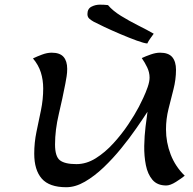

<svg xmlns="http://www.w3.org/2000/svg" viewBox="-20 -782 821 816"><path d="M261.7 13.7Q189.5 13.7 157.5 -22.9Q125.5 -59.6 125.5 -128.9Q125.5 -175.8 135 -221.7Q144.5 -267.6 154.1 -313.5Q163.6 -359.4 163.6 -406.2Q163.6 -442.4 153.6 -474.1Q143.6 -505.9 120.1 -533.7Q137.2 -542 158.7 -550Q180.2 -558.1 199.7 -558.1Q234.4 -558.1 250 -540.3Q265.6 -522.5 265.6 -489.3Q265.6 -473.6 263.2 -458Q260.7 -442.4 257.8 -426.8Q246.1 -365.7 230 -297.6Q213.9 -229.5 213.9 -168Q213.9 -116.7 234.9 -100.6Q255.9 -84.5 304.7 -84.5Q347.2 -84.5 387 -109.4Q426.8 -134.3 461.9 -172.9Q497.1 -211.4 524.9 -252.9Q552.7 -294.4 570.3 -328.1Q578.1 -343.3 588.9 -366Q599.6 -388.7 607.7 -412.1Q615.7 -435.5 615.7 -452.1Q615.7 -474.6 605.5 -495.8Q595.2 -517.1 582.5 -535.2Q599.1 -543 620.6 -550.5Q642.1 -558.1 660.2 -558.1Q696.3 -558.1 712.2 -539.1Q728 -520 728 -485.4Q728 -444.3 717.3 -402.6Q706.5 -360.8 696 -318.4Q685.5 -275.9 685.5 -232.4Q685.5 -176.8 705.3 -125.5Q725.1 -74.2 765.1 -35.2Q752 -24.4 727.8 -9Q703.6 6.3 686.5 6.3Q648.4 6.3 627.9 -17.8Q607.4 -42 599.9 -80.3Q592.3 -118.7 593 -161.9Q593.8 -205.1 598.6 -243.9Q603.5 -282.7 606.9 -307.1Q587.9 -277.8 559.3 -236.6Q530.8 -195.3 495.4 -151.9Q460 -108.4 420.7 -70.8Q381.3 -33.2 340.8 -9.8Q300.3 13.7 261.7 13.7ZM606 -597.2Q592.3 -598.1 560.8 -609.6Q529.3 -621.1 491.9 -637Q454.6 -652.8 423.1 -667.7Q391.6 -682.6 377.9 -689.9Q368.2 -695.3 359.9 -702.4Q351.6 -709.5 351.6 -722.2Q351.6 -744.6 368.4 -753.4Q385.3 -762.2 404.3 -762.2Q423.3 -762.2 439 -760.3Q459 -736.3 494.1 -714.6Q529.3 -692.9 567.4 -673.8Q605.5 -654.8 633.3 -638.7Q626 -628.4 618.7 -618.4Q611.3 -608.4 606 -597.2Z"/></svg>

Font: Lumanosimo
Style: Regular
Weight: 400
Designer: The DocRepair Project, Eduardo Rodriguez Tunni
Foundry: Google
Version: Version 1.010